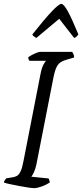

<svg xmlns="http://www.w3.org/2000/svg" viewBox="-27 -972 425 992"><path d="M149 0Q140 0 119 -3Q98 -6 72.5 -11Q47 -16 25 -20.5Q3 -25 -7 -29Q-6 -36 -1.5 -42Q3 -48 6 -51L33 -55Q49 -57 60 -63Q71 -69 79.5 -87Q88 -105 95 -143L181 -583Q188 -621 197.5 -638Q207 -655 211 -658H125Q123 -661 121 -665Q119 -669 119 -676Q125 -681 137 -687.5Q149 -694 161.5 -699Q174 -704 180 -704H346Q349 -700 352.5 -692.5Q356 -685 356 -675L312 -662Q282 -653 270 -634Q258 -615 250 -576L161 -122Q156 -98 148 -81.5Q140 -65 135 -59L224 -50Q225 -47 227.5 -41.5Q230 -36 230 -29Q212 -17 188.5 -8.5Q165 0 149 0ZM161 -776Q153 -780 147 -785Q141 -790 140 -794Q206 -877 242 -914.5Q278 -952 290 -952Q302 -952 323 -914.5Q344 -877 378 -794Q375 -790 370 -784.5Q365 -779 356 -776L279 -875Z"/></svg>

Font: Texturina 72pt 72pt Light
Style: Italic
Weight: 300
Italic angle: -11°
Designer: Guillermo Torres Carreño
Foundry: Omnibus-Type
Version: Version 1.002; ttfautohint (v1.8.3)